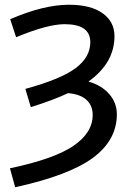

<svg xmlns="http://www.w3.org/2000/svg" viewBox="-20 -550 550 810"><path d="M22 160Q208 121 289.5 65.5Q371 10 371 -65Q371 -105 344.5 -129Q318 -153 267 -157Q206 -128 110 -98L87 -175Q237 -216 299 -262.5Q361 -309 361 -372Q361 -448 253 -448Q181 -448 48 -393L23 -469Q164 -530 271 -530Q363 -530 413 -494Q463 -458 463 -398Q463 -284 353 -206Q409 -190 441 -153Q473 -116 473 -68Q473 41 372.5 115.5Q272 190 44 240Z"/></svg>

Font: Mplus 1p Medium
Style: Regular
Weight: 500
Version: Version 1.061